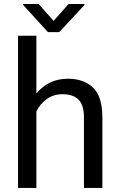

<svg xmlns="http://www.w3.org/2000/svg" viewBox="-20 -926 591 946"><path d="M288.1 -461.9Q244.6 -461.9 211.4 -438.5Q178.2 -415 159.2 -377.4V0H68.8V-750H159.2V-465.3Q219.2 -538.1 314.9 -538.1Q392.6 -538.1 438.2 -494.6Q483.9 -451.2 484.4 -348.6V0H393.6V-347.2Q393.6 -409.2 366.5 -435.5Q339.4 -461.9 288.1 -461.9ZM170.4 -906.2 244.1 -823.2 317.9 -906.2H396V-901.4L272 -767.6H216.3L94.2 -901.4V-906.2Z"/></svg>

Font: Roboto21382017
Style: Regular
Weight: 400
Designer: Christian Robertson
Foundry: Google
Version: Version 2.138; 2017